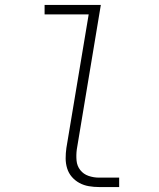

<svg xmlns="http://www.w3.org/2000/svg" viewBox="-20 -755 640 775"><path d="M380 0Q359 0 338.5 -3.5Q318 -7 300.5 -16.5Q283 -26 270 -41Q257 -56 251 -75.5Q245 -95 245 -116Q245 -137 248 -158L338 -697H160V-735H387L290 -152Q287 -129 289 -107Q291 -85 304 -68.5Q317 -52 337.5 -45Q358 -38 380 -38H461V0Z"/></svg>

Font: Iosevka Curly Slab XLtExObl
Style: Regular
Weight: 200
Width: 7
Italic angle: -9°
Monospace: yes
Designer: Belleve Invis
Foundry: Belleve Invis
Version: Version 11.0.0; ttfautohint (v1.8.3)